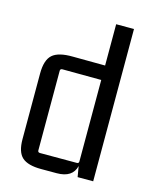

<svg xmlns="http://www.w3.org/2000/svg" viewBox="-105 -745 653 822"><g transform="rotate(15 221.5 -334.0)"><path d="M307 -675H386V0H317L309 -47Q296 7 226 7H157Q98 7 72.5 -16Q47 -39 47 -96V-387Q47 -447 73.5 -470.5Q100 -494 164 -493L307 -492ZM307 -67V-428L135 -429Q125 -429 125 -420V-67Q125 -58 135 -58H298Q307 -58 307 -67Z"/></g></svg>

Font: Gemunu Libre
Style: Regular
Weight: 400
Designer: Puspanada Ekanayake, Sola Matas, Pathum Egodawatta, Kosala Senevirathne
Foundry: mooniak
Version: Version 1.100